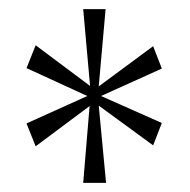

<svg xmlns="http://www.w3.org/2000/svg" viewBox="-20 -780 416 420"><path d="M162 -380 176 -548 58 -460 38 -510 171 -570 38 -631 58 -681 177 -592 162 -760H211L196 -591L315 -679L334 -630L201 -570L334 -511L315 -462L196 -549L212 -380Z"/></svg>

Font: Noto Serif Tamil Condensed ExtraLight
Style: Regular
Weight: 200
Width: 3
Designer: Indian Type Foundry, Tom Grace, and the Monotype Design Team
Foundry: Monotype Imaging Inc.
Version: Version 2.004; ttfautohint (v1.8.4.7-5d5b)